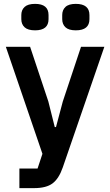

<svg xmlns="http://www.w3.org/2000/svg" viewBox="-20 -761 562 981"><path d="M159.2 -606Q122.6 -606 105.7 -621.6Q88.9 -637.2 88.9 -663.1V-684.1Q88.9 -710 105.7 -725.6Q122.6 -741.2 159.2 -741.2Q228 -741.2 228 -684.1V-663.1Q228 -606 159.2 -606ZM367.2 -606Q331.1 -606 314.5 -621.6Q297.9 -637.2 297.9 -663.1V-684.1Q297.9 -710 314.5 -725.6Q331.1 -741.2 367.2 -741.2Q437 -741.2 437 -684.1V-663.1Q437 -606 367.2 -606ZM79.1 200.2V100.1H171.9L196.8 24.9L9.8 -522H133.8L227.1 -242.2L259.8 -111.8H266.1L300.8 -242.2L394 -522H513.2L300.8 94.2Q280.8 151.9 248.5 176Q216.3 200.2 153.8 200.2Z"/></svg>

Font: Anuphan SemiBold
Style: Bold
Weight: 600
Designer: Mike Abbink, Paul van der Laan, Pieter van Rosmalen, Mint Tantisuwanna
Foundry: Bold Monday; Cadson Demak
Version: Version 3.002;hotconv 1.0.109;makeotfexe 2.5.65596